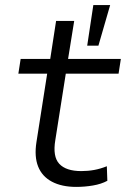

<svg xmlns="http://www.w3.org/2000/svg" viewBox="-20 -725 495 753"><path d="M279 8Q222 8 183.5 -12.5Q145 -33 129.5 -72Q114 -111 123 -168L165 -436H52L61 -494H177L200 -643H271L247 -494H454L445 -436H238L197 -176Q186 -111 212.5 -82.5Q239 -54 299 -54Q325 -54 349.5 -58.5Q374 -63 399 -73L401 -16Q377 -3 344.5 2.5Q312 8 279 8ZM322 -546 346 -705H412L366 -546Z"/></svg>

Font: Nunito Sans 7pt SemiExpanded Light
Style: Italic
Weight: 300
Width: 6
Italic angle: -9°
Designer: Vernon Adams
Foundry: Vernon Adams
Version: Version 3.101;gftools[0.9.27]